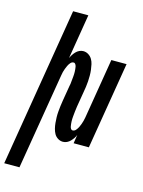

<svg xmlns="http://www.w3.org/2000/svg" viewBox="-186 -814 824 1108"><g transform="rotate(15 226.0 -260.0)"><path d="M-48 215 109 -735H200L156 -468Q161 -479 167.5 -489Q174 -499 182.5 -508Q191 -517 202.5 -522.5Q214 -528 226 -528Q243 -528 257 -519Q271 -510 279 -496.5Q287 -483 290.5 -467Q294 -451 296 -434.5Q298 -418 298 -401Q298 -384 297 -367Q296 -350 293.5 -333Q291 -316 288 -299L273 -209Q272 -201 271 -193.5Q270 -186 269 -178.5Q268 -171 267.5 -163.5Q267 -156 266 -148.5Q265 -141 265 -133.5Q265 -126 265 -119Q265 -112 266 -104.5Q267 -97 268 -90Q269 -83 273 -76.5Q277 -70 284 -70Q295 -70 303 -79.5Q311 -89 316 -99Q321 -109 324.5 -119Q328 -129 331 -139.5Q334 -150 335.5 -160Q337 -170 339 -181L395 -520H486L400 0H309L317 -52Q313 -41 306 -31Q299 -21 290.5 -12Q282 -3 270.5 2.5Q259 8 247 8Q230 8 216 -1Q202 -10 194.5 -23.5Q187 -37 183 -53Q179 -69 177.5 -85.5Q176 -102 175.5 -119Q175 -136 176.5 -153Q178 -170 180 -187Q182 -204 185 -221L200 -311Q202 -319 203 -326.5Q204 -334 204.5 -341.5Q205 -349 206 -356.5Q207 -364 207.5 -371.5Q208 -379 208.5 -386.5Q209 -394 208.5 -401Q208 -408 207.5 -415.5Q207 -423 205.5 -430Q204 -437 200 -443.5Q196 -450 189 -450Q178 -450 170 -440.5Q162 -431 157.5 -421Q153 -411 149 -401Q145 -391 142.5 -380.5Q140 -370 138.5 -360Q137 -350 135 -339L43 215Z"/></g></svg>

Font: Iosevka Semibold Oblique
Style: Regular
Weight: 600
Italic angle: -9°
Monospace: yes
Designer: Belleve Invis
Foundry: Belleve Invis
Version: Version 32.5.0; ttfautohint (v1.8.4)